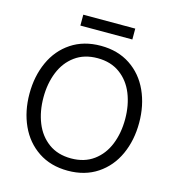

<svg xmlns="http://www.w3.org/2000/svg" viewBox="-125 -964 987 1082"><g transform="rotate(15 368.5 -423.0)"><path d="M48.8 -351.6Q48.8 -453.6 86.4 -536.6Q124 -619.6 196.5 -667.7Q269 -715.8 368.7 -715.8V-643.6Q291 -643.6 237.3 -604.2Q183.6 -564.9 157 -498.8Q130.4 -432.6 130.4 -351.6Q130.4 -270 157 -203.9Q183.6 -137.7 237.3 -98.4Q291 -59.1 368.7 -59.1V12.7Q269 12.7 196.5 -35.6Q124 -84 86.4 -166.7Q48.8 -249.5 48.8 -351.6ZM606.9 -351.3Q606.9 -432.6 580.3 -498.8Q553.7 -564.9 500 -604.2Q446.3 -643.6 368.7 -643.6V-715.8Q468.3 -715.8 540.8 -667.7Q613.3 -619.6 650.9 -536.6Q688.5 -453.6 688.5 -351.6Q688.5 -249.5 650.9 -166.7Q613.3 -84 540.8 -35.6Q468.3 12.7 368.7 12.7V-59.1Q446.3 -59.1 500 -98.4Q553.7 -137.7 580.3 -203.9Q606.9 -270 606.9 -351.3ZM226.6 -859.4H529.8V-795.9H226.6Z"/></g></svg>

Font: Wand UI Pro
Style: Regular
Weight: 400
Designer: Andreas Faust
Version: Version 1.003;FEAKit 1.0